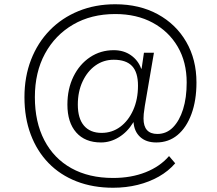

<svg xmlns="http://www.w3.org/2000/svg" viewBox="-20 -733 1020 903"><path d="M512 150Q417 150 340 120Q263 90 208.5 34Q154 -22 124.5 -100.5Q95 -179 95 -276Q95 -372 126 -452Q157 -532 214 -590.5Q271 -649 349.5 -681Q428 -713 522 -713Q636 -713 722 -666Q808 -619 856 -536Q904 -453 904 -345Q904 -261 880.5 -197Q857 -133 815 -98Q773 -63 715 -63Q667 -63 639 -89Q611 -115 608 -159L606 -156Q579 -112 539 -87.5Q499 -63 455 -63Q380 -63 338.5 -110Q297 -157 297 -241Q297 -315 325.5 -373Q354 -431 403.5 -464Q453 -497 515 -497Q562 -497 596 -473Q630 -449 644 -410H646L657 -485H704L661 -234Q657 -209 656 -197Q655 -185 655 -176Q655 -139 671.5 -121Q688 -103 720 -103Q763 -103 793.5 -134Q824 -165 841 -219Q858 -273 858 -345Q858 -441 816 -513Q774 -585 698.5 -626Q623 -667 522 -667Q409 -667 324 -617.5Q239 -568 191.5 -480.5Q144 -393 144 -276Q144 -159 188.5 -73.5Q233 12 315.5 58Q398 104 512 104Q597 104 665 77Q733 50 775 1L804 35Q772 72 727 97.5Q682 123 627.5 136.5Q573 150 512 150ZM458 -108Q507 -108 545.5 -136.5Q584 -165 606.5 -215.5Q629 -266 629 -330Q629 -393 601 -422.5Q573 -452 515 -452Q467 -452 429 -425Q391 -398 368.5 -350Q346 -302 346 -241Q346 -176 375 -142Q404 -108 458 -108Z"/></svg>

Font: Nunito Sans 7pt ExtraLight
Style: Italic
Weight: 250
Italic angle: -9°
Designer: Vernon Adams
Foundry: Vernon Adams
Version: Version 3.101;gftools[0.9.27]